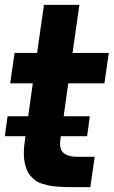

<svg xmlns="http://www.w3.org/2000/svg" viewBox="-20 -770 468 791"><path d="M410.2 -426.8H261.2L242.2 -291H350.1L338.9 -209H231L229 -196.8Q223.1 -154.8 242.2 -139.4Q261.2 -124 300.8 -124H370.1L352.1 1H283.2Q262.2 1 247.1 0.5Q231.9 0 212.9 -1.5Q193.8 -2.9 180.9 -5.9Q168 -8.8 152.6 -13.4Q137.2 -18.1 127.2 -25.6Q117.2 -33.2 107.2 -43.7Q97.2 -54.2 91.6 -67.6Q85.9 -81.1 82 -98.6Q78.1 -116.2 78.1 -138.7Q78.1 -161.1 82 -187L85 -209H0L11.2 -291H96.2L115.2 -426.8H22L40 -551.8H132.8L161.1 -750H307.1L278.8 -551.8H428.2Z"/></svg>

Font: Oakes Grotesk
Style: Bold Italic
Weight: 700
Designer: Samuel Oakes
Foundry: Samuel Oakes
Version: Version 1.0 | wf-rip DC20170320